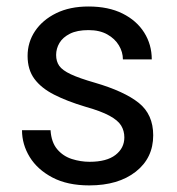

<svg xmlns="http://www.w3.org/2000/svg" viewBox="-20 -558 541 588"><path d="M240.7 -231.4Q185.1 -248 145.8 -268.1Q106.4 -288.1 85.4 -316.4Q64.5 -344.7 64.5 -386.7Q64.5 -428.7 87.4 -462.9Q110.4 -497.1 152.1 -517.6Q193.8 -538.1 251 -538.1Q312 -538.1 355.2 -516.6Q398.4 -495.1 421.6 -458.3Q444.8 -421.4 444.8 -376H356.4Q356.4 -398.4 344.2 -418.9Q332 -439.5 308.6 -452.6Q285.2 -465.8 251 -465.8Q216.3 -465.8 194.3 -454.8Q172.4 -443.8 162.1 -426.5Q151.9 -409.2 151.9 -389.6Q151.9 -370.1 161.4 -356.4Q170.9 -342.8 196.8 -330.6Q222.7 -318.4 270.5 -304.7Q360.8 -278.3 405 -242.9Q449.2 -207.5 449.2 -143.6Q449.2 -74.2 395.8 -32.2Q342.3 9.8 253.4 9.8Q186.5 9.8 140.6 -14.4Q94.7 -38.6 71 -77.1Q47.4 -115.7 47.4 -159.2H134.8Q137.2 -122.1 155.3 -100.8Q173.3 -79.6 200.2 -71Q227.1 -62.5 254.4 -62.5Q306.6 -62.5 333.7 -83.5Q360.8 -104.5 360.8 -137.2Q360.8 -157.2 351.1 -173.3Q341.3 -189.5 315.2 -203.6Q289.1 -217.8 240.7 -231.4Z"/></svg>

Font: Robert Sans Medium
Style: Regular
Weight: 500
Designer: Christian Robertson (extended by Adam Twardoch)
Foundry: Google
Version: Version 12.135;April 2, 2019;FontCreator 11.5.0.2425 64-bit;